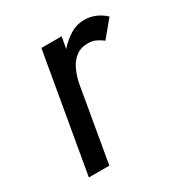

<svg xmlns="http://www.w3.org/2000/svg" viewBox="-120 -560 616 650"><g transform="rotate(-30 188.5 -235.0)"><path d="M324 -373Q311 -383 298 -389Q285 -395 268 -395Q239 -395 220 -380Q201 -365 190 -340.5Q179 -316 174 -289L124 0H44L124 -460H203L195 -415Q216 -439 241.5 -454.5Q267 -470 296 -470Q341 -470 377 -437Z"/></g></svg>

Font: Von Book
Style: Italic
Weight: 400
Version: Version 4.000; ttfautohint (v1.8.4.7-5d5b)